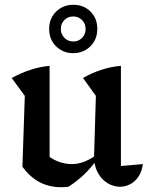

<svg xmlns="http://www.w3.org/2000/svg" viewBox="-20 -776 622 805"><path d="M487 -80 579 -88Q575 -57 560.5 -35.5Q546 -14 525.5 -3.5Q505 7 483 7Q458 7 434.5 -6Q411 -19 394.5 -44.5Q378 -70 374 -108L382 -374L328 -449Q405 -493 487 -500ZM267 7Q259 8 251.5 8.5Q244 9 237 9Q187 9 146.5 -12Q106 -33 74 -77L168 -133Q221 -88 281 -88Q331 -88 382 -125L385 -105Q359 -69 329.5 -41.5Q300 -14 267 7ZM74 -77 84 -374 29 -449Q110 -493 188 -500V-91ZM287 -553Q258 -553 235 -566.5Q212 -580 199 -602.5Q186 -625 186 -655Q186 -684 199 -706.5Q212 -729 235 -742.5Q258 -756 287 -756Q331 -756 359.5 -727.5Q388 -699 388 -655Q388 -625 375 -602.5Q362 -580 339 -566.5Q316 -553 287 -553ZM287 -602Q310 -602 324.5 -617.5Q339 -633 339 -654Q339 -677 324 -692Q309 -707 287 -707Q265 -707 250 -692Q235 -677 235 -654Q235 -633 250 -617.5Q265 -602 287 -602Z"/></svg>

Font: Piazzolla 24pt SemiBold
Style: Regular
Weight: 600
Designer: Juan Pablo del Peral
Foundry: Huerta Tipografica
Version: Version 2.005